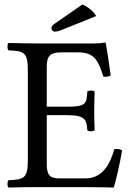

<svg xmlns="http://www.w3.org/2000/svg" viewBox="-20 -840 597 862"><path d="M281 -361H190V-541C190 -585 202 -605 256 -605H331C406 -605 422 -565 444 -496C456 -494 467 -496 477 -501C472 -542 457 -638 455 -646C455 -648 454 -649 451 -649C434 -646 426 -645 402 -645H147C117 -645 58 -646 18 -647C12 -641 12 -620 18 -614C88 -611 105 -606 105 -523V-122C105 -39 88 -34 18 -31C12 -25 12 -4 18 2C55 1 115 0 148 0H363C411 0 491 2 491 2C505 -48 520 -114 528 -165C518 -171 506 -173 493 -170C473 -98 438 -39 362 -39H246C204 -39 190 -55 190 -102V-323H281C366 -323 369 -300 372 -255C378 -249 399 -249 405 -255C404 -281 403 -309 403 -343C403 -371 404 -405 405 -429C399 -435 378 -435 372 -429C369 -374 366 -361 281 -361ZM350 -820 226 -734C213 -725 211 -720 211 -713C211 -705 217 -698 226 -698C235 -698 247 -701 268 -710L412 -768C399 -789 379 -807 350 -820Z"/></svg>

Font: Libertinus Math
Style: Regular
Weight: 400
Designer: Philipp H. Poll, Khaled Hosny
Foundry: Caleb Maclennan
Version: Version 7.050;RELEASE